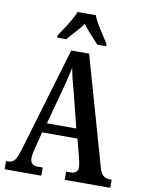

<svg xmlns="http://www.w3.org/2000/svg" viewBox="-99 -999 798 1067"><g transform="rotate(10 299.5 -465.5)"><path d="M3 0V-46H14Q36 -46 49.5 -60.5Q63 -75 77 -122L253 -714H354L529 -98Q538 -68 552.5 -57Q567 -46 591 -46H599V0H342V-46H366Q408 -46 408 -83Q408 -94 404.5 -110Q401 -126 398 -139L372 -238H173L150 -149Q147 -137 143 -119Q139 -101 139 -88Q139 -69 148.5 -57.5Q158 -46 183 -46H210V0ZM190 -292H356L308 -483Q297 -523 288.5 -557Q280 -591 275 -620Q269 -591 261 -558Q253 -525 244 -491ZM164 -784Q177 -803 194 -829Q211 -855 226.5 -882Q242 -909 251 -931H353Q362 -909 377.5 -882Q393 -855 410.5 -829Q428 -803 440 -784V-771H390Q371 -793 345.5 -820Q320 -847 302 -873Q283 -847 258 -820Q233 -793 215 -771H164Z"/></g></svg>

Font: Noto Serif Thai ExtraCondensed SemiBold
Style: Regular
Weight: 600
Width: 2
Designer: Monotype Design Team
Foundry: Monotype Imaging Inc.
Version: Version 2.001; ttfautohint (v1.8.4.7-5d5b)